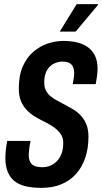

<svg xmlns="http://www.w3.org/2000/svg" viewBox="-20 -897 494 929"><path d="M181 12Q142 12 110 5.5Q78 -1 55 -17Q32 -33 19 -61.5Q6 -90 6 -133Q6 -147 8 -168.5Q10 -190 15 -215H128Q122 -187 121 -173Q120 -159 119 -149Q119 -127 126 -113.5Q133 -100 147.5 -94Q162 -88 185 -88Q205 -88 222.5 -95Q240 -102 254.5 -116.5Q269 -131 277.5 -153Q286 -175 286 -206Q286 -226 278 -241Q270 -256 257.5 -267.5Q245 -279 229 -289Q213 -299 195 -308Q172 -319 150.5 -332Q129 -345 111 -363Q93 -381 82 -406.5Q71 -432 71 -469Q71 -532 90.5 -576Q110 -620 142 -647Q174 -674 211.5 -686.5Q249 -699 286 -699Q324 -699 354 -691.5Q384 -684 406 -668Q428 -652 440 -626.5Q452 -601 452 -564Q452 -552 450 -534Q448 -516 443 -490H332Q336 -512 337.5 -523Q339 -534 339 -542Q339 -570 326 -584.5Q313 -599 281 -599Q261 -599 240.5 -589Q220 -579 207 -556.5Q194 -534 194 -497Q194 -476 201.5 -460.5Q209 -445 221.5 -434Q234 -423 250.5 -413.5Q267 -404 285 -395Q306 -384 328 -371.5Q350 -359 368 -341Q386 -323 397 -297.5Q408 -272 408 -235Q408 -179 392.5 -133.5Q377 -88 348 -55.5Q319 -23 277 -5.5Q235 12 181 12ZM269 -744 351 -877H454V-873L346 -744Z"/></svg>

Font: Archivo ExtraCondensed SemiBold
Style: Italic
Weight: 600
Width: 2
Italic angle: -10°
Designer: Hector Gatti
Foundry: Omnibus-Type
Version: Version 2.001